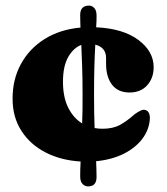

<svg xmlns="http://www.w3.org/2000/svg" viewBox="-20 -582 596 686"><path d="M316 -244.5Q316 -210 316.5 -180.2Q317 -150.5 318 -124.5Q332 -122 346.5 -122Q383.5 -122 408.8 -135.8Q434 -149.5 460.5 -173.5Q484.5 -190.5 494 -190Q515.5 -188 515.5 -160Q514 -121 490 -88Q466 -55 423.2 -33.2Q380.5 -11.5 323.5 -6Q324 10.5 324.5 24.2Q325 38 325 50Q325 84 295 84Q283 84 274.8 75.2Q266.5 66.5 266.5 48.5Q266.5 37 266.8 23.8Q267 10.5 268 -5Q198 -9 143 -37.2Q88 -65.5 56.5 -114.5Q25 -163.5 25 -228.5Q24.5 -297 54.2 -352.2Q84 -407.5 138.5 -442Q193 -476.5 267.5 -483.5Q267 -496 266.8 -507.2Q266.5 -518.5 266.5 -528.5Q266.5 -562 298 -562Q309 -562 317 -553.2Q325 -544.5 325 -526.5Q325 -517.5 324.8 -507Q324.5 -496.5 323.5 -484.5Q420 -480 474.5 -439.2Q529 -398.5 529 -342Q529 -303 505.8 -277.2Q482.5 -251.5 443 -251.5Q401.5 -251.5 380.2 -279.5Q359 -307.5 359 -353.5V-376Q358.5 -412.5 320.5 -422.5Q318.5 -388.5 317.2 -344.8Q316 -301 316 -244.5ZM205 -290Q205 -234.5 223.8 -197.2Q242.5 -160 273.5 -141Q274.5 -164 274.8 -189.8Q275 -215.5 275 -244.5Q275 -300 273.5 -343.8Q272 -387.5 270.5 -421.5Q243 -411.5 224 -378.8Q205 -346 205 -290Z"/></svg>

Font: Fraunces 9pt Soft Black
Style: Regular
Weight: 900
Version: Version 1.000;[b76b70a41]